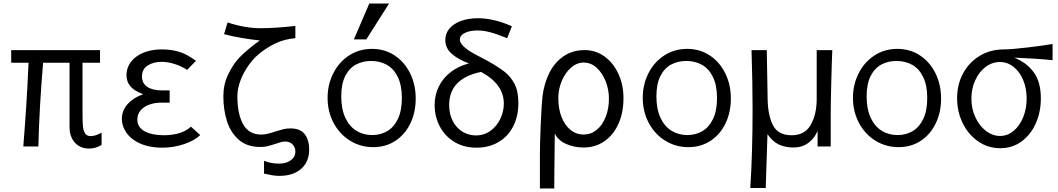

<svg xmlns="http://www.w3.org/2000/svg" viewBox="-20 -836 6040 1096"><path d="M377 -108V-478H226Q204 -216 199 0H113Q123.5 -130.5 130.2 -237.2Q137 -344 143 -478H44V-550H551V-478H451V-197Q451 -144 453.2 -117.2Q455.5 -90.5 465.5 -74.8Q475.5 -59 498 -59Q524.5 -59 560 -79V-9Q528 12 487 12Q453 12 428 -4.2Q403 -20.5 390 -47.8Q377 -75 377 -108Z M741 -39Q709.5 -61.5 692.5 -93Q675.5 -124.5 675.5 -157Q675.5 -205.5 709.5 -242.8Q743.5 -280 797.5 -298Q747.5 -316.5 724.8 -342.8Q702 -369 702 -407Q702 -439 717 -466.5Q732 -494 760 -514Q788 -534 824.8 -544Q861.5 -554 903.5 -554Q956.5 -554 1002 -540.5Q1025 -533.5 1045.5 -522.5Q1066 -511.5 1099 -489L1048 -437Q1015.5 -458.5 976.5 -470.8Q937.5 -483 902 -483Q855.5 -483 823 -462Q790.5 -441 790.5 -399.5Q790.5 -360.5 820.8 -340.2Q851 -320 904 -320H948.5V-250H898Q863.5 -250 832.8 -239Q802 -228 783 -206.2Q764 -184.5 764 -154Q764 -109.5 805.5 -86.8Q847 -64 915.5 -64Q963 -64 1002.8 -75.8Q1042.5 -87.5 1070 -113L1123 -65Q1091 -34 1031.5 -13.5Q972 7 904.5 7Q858 7 815.8 -4.2Q773.5 -15.5 741 -39Z M1573 98Q1613.5 98 1639.8 79Q1666 60 1666 29Q1666 5.5 1650.5 -11.2Q1635 -28 1609 -28Q1596 -28 1583.8 -24.8Q1571.5 -21.5 1551.5 -14.5Q1524 -5.5 1506.2 -1.2Q1488.5 3 1466 3Q1389.5 3 1342.5 -38.8Q1295.5 -80.5 1275.2 -145.8Q1255 -211 1255 -286Q1255 -354 1281.8 -409.8Q1308.5 -465.5 1342 -502.5Q1362 -524.5 1397 -554Q1432 -583.5 1463 -605Q1414.5 -610 1357.5 -619.8Q1300.5 -629.5 1259 -641L1279 -708Q1378 -675 1468 -675Q1551 -675 1666 -688V-618Q1605.5 -613 1554.8 -589.5Q1504 -566 1457 -527Q1427 -502.5 1399 -463.2Q1371 -424 1353 -377.5Q1335 -331 1335 -286Q1335 -186 1367.8 -127Q1400.5 -68 1470 -68Q1490 -68 1508.5 -72.5Q1527 -77 1552.5 -85.5Q1581 -94.5 1599 -98.8Q1617 -103 1638 -103Q1694 -103 1719.5 -70Q1745 -37 1745 19Q1745 63.5 1724.8 97.2Q1704.5 131 1666.2 149.5Q1628 168 1576 168Q1554.5 168 1535.8 164.8Q1517 161.5 1487 155V82Q1528 98 1573 98Z M1850 -277.5Q1850 -354 1882.8 -418.2Q1915.5 -482.5 1973.2 -519.8Q2031 -557 2103.5 -557Q2175.5 -557 2232.2 -519.8Q2289 -482.5 2321 -417.8Q2353 -353 2353 -273Q2353 -195.5 2322.8 -132.2Q2292.5 -69 2237.5 -32.5Q2182.5 4 2110.5 4Q2038 4 1978.2 -33Q1918.5 -70 1884.2 -134.5Q1850 -199 1850 -277.5ZM2274 -276.5Q2274 -348 2251.2 -395.5Q2228.5 -443 2189 -465.5Q2149.5 -488 2098.5 -488Q2051 -488 2012.8 -468Q1974.5 -448 1951.2 -402.8Q1928 -357.5 1928 -285.5Q1928 -214 1951 -164.2Q1974 -114.5 2014 -89.8Q2054 -65 2104.5 -65Q2151.5 -65 2189.8 -87Q2228 -109 2251 -156.5Q2274 -204 2274 -276.5ZM2000 -611 2088 -816H2201L2071 -611Z M2461 -236Q2461 -293.5 2484.8 -342Q2508.5 -390.5 2552.8 -424.5Q2597 -458.5 2656.5 -474Q2594 -497.5 2558 -529.5Q2522 -561.5 2522 -608Q2522 -645.5 2546 -673.5Q2570 -701.5 2612.2 -716.8Q2654.5 -732 2707.5 -732Q2799 -732 2902 -686L2875 -618Q2813 -643 2775.8 -652.5Q2738.5 -662 2706.5 -662Q2675.5 -662 2652.5 -655.2Q2629.5 -648.5 2617.2 -637Q2605 -625.5 2605 -611Q2605 -592 2624.8 -572.8Q2644.5 -553.5 2672 -537.5Q2699.5 -521.5 2740 -501Q2770.5 -485.5 2805.5 -463.8Q2840.5 -442 2861.5 -425.5Q2894 -400 2916.5 -358.5Q2939 -317 2939 -247.5Q2939 -172 2909.2 -114.2Q2879.5 -56.5 2825.2 -24.8Q2771 7 2700.5 7Q2626.5 7 2572.2 -26.8Q2518 -60.5 2489.5 -116.2Q2461 -172 2461 -236ZM2856 -245Q2856 -355.5 2726 -425.5Q2544 -388 2544 -237Q2544 -184 2564.8 -144.5Q2585.5 -105 2620.5 -84Q2655.5 -63 2696.5 -63Q2743.5 -63 2780 -89.5Q2816.5 -116 2836.2 -158Q2856 -200 2856 -245Z M3062 240V38Q3062 -15.5 3066.8 -129.5Q3071.5 -243.5 3077 -288Q3086 -359.5 3115.2 -418.8Q3144.5 -478 3195.8 -514Q3247 -550 3318 -550Q3380.5 -550 3431 -513.5Q3481.5 -477 3510.2 -414.2Q3539 -351.5 3539 -276Q3539 -192.5 3510 -128.5Q3481 -64.5 3429.2 -29.2Q3377.5 6 3312 6Q3255 6 3209 -15.5Q3163 -37 3147 -75Q3145.5 0 3144.5 140.5Q3144.5 204 3144 240ZM3456 -273Q3456 -324.5 3437.2 -372.2Q3418.5 -420 3385.5 -449.5Q3352.5 -479 3312 -479Q3273 -479 3239.5 -449.8Q3206 -420.5 3186.5 -373.2Q3167 -326 3167 -275Q3167 -216 3185.2 -168.8Q3203.5 -121.5 3236.5 -94.8Q3269.5 -68 3312 -68Q3353 -68 3385.8 -94.5Q3418.5 -121 3437.2 -168Q3456 -215 3456 -273Z M3649 -277.5Q3649 -354 3681.8 -418.2Q3714.5 -482.5 3772.2 -519.8Q3830 -557 3902.5 -557Q3974.5 -557 4031.2 -519.8Q4088 -482.5 4120 -417.8Q4152 -353 4152 -273Q4152 -195.5 4121.8 -132.2Q4091.5 -69 4036.5 -32.5Q3981.5 4 3909.5 4Q3837 4 3777.2 -33Q3717.5 -70 3683.2 -134.5Q3649 -199 3649 -277.5ZM4073 -276.5Q4073 -348 4050.2 -395.5Q4027.5 -443 3988 -465.5Q3948.5 -488 3897.5 -488Q3850 -488 3811.8 -468Q3773.5 -448 3750.2 -402.8Q3727 -357.5 3727 -285.5Q3727 -214 3750 -164.2Q3773 -114.5 3813 -89.8Q3853 -65 3903.5 -65Q3950.5 -65 3988.8 -87Q4027 -109 4050 -156.5Q4073 -204 4073 -276.5Z M4276 -212.5Q4276 -355.5 4270 -550H4357L4362 -265Q4364.5 -173 4393.8 -118.5Q4423 -64 4499 -64Q4574.5 -64 4608.2 -123.8Q4642 -183.5 4642 -272V-550H4731Q4728 -482 4725 -359.8Q4722 -237.5 4722 -185V0H4647V-89Q4629.5 -46 4594 -20Q4558.5 6 4509 6Q4463.5 6 4427.2 -10.5Q4391 -27 4361 -70L4351 237H4263Q4276 32.5 4276 -212.5Z M4849 -277.5Q4849 -354 4881.8 -418.2Q4914.5 -482.5 4972.2 -519.8Q5030 -557 5102.5 -557Q5174.5 -557 5231.2 -519.8Q5288 -482.5 5320 -417.8Q5352 -353 5352 -273Q5352 -195.5 5321.8 -132.2Q5291.5 -69 5236.5 -32.5Q5181.5 4 5109.5 4Q5037 4 4977.2 -33Q4917.5 -70 4883.2 -134.5Q4849 -199 4849 -277.5ZM5273 -276.5Q5273 -348 5250.2 -395.5Q5227.5 -443 5188 -465.5Q5148.5 -488 5097.5 -488Q5050 -488 5011.8 -468Q4973.5 -448 4950.2 -402.8Q4927 -357.5 4927 -285.5Q4927 -214 4950 -164.2Q4973 -114.5 5013 -89.8Q5053 -65 5103.5 -65Q5150.5 -65 5188.8 -87Q5227 -109 5250 -156.5Q5273 -204 5273 -276.5Z M5443.5 -275Q5443.5 -354.5 5478 -418Q5512.5 -481.5 5573.5 -517.8Q5634.5 -554 5711 -554Q5752 -554 5847.2 -565.2Q5942.5 -576.5 5988.5 -585V-492.5Q5895 -502 5769.5 -507Q5840 -479 5880.8 -423.8Q5921.5 -368.5 5921.5 -274.5Q5921.5 -197 5892.8 -132Q5864 -67 5811.2 -28.5Q5758.5 10 5689.5 10Q5620 10 5563.8 -28.8Q5507.5 -67.5 5475.5 -133Q5443.5 -198.5 5443.5 -275ZM5840.5 -273.5Q5840.5 -331 5820.8 -378.8Q5801 -426.5 5766 -454.2Q5731 -482 5687.5 -482Q5643.5 -482 5606.2 -454Q5569 -426 5547 -378Q5525 -330 5525 -273.5Q5525 -216 5547.5 -167Q5570 -118 5607.8 -89Q5645.5 -60 5688.5 -60Q5731.5 -60 5766.2 -89Q5801 -118 5820.8 -167Q5840.5 -216 5840.5 -273.5Z"/></svg>

Font: JuliaMono
Style: Regular
Weight: 400
Monospace: yes
Designer: cormullion
Foundry: corm
Version: Version 0.055; ttfautohint (v1.8.4)